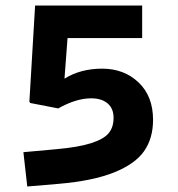

<svg xmlns="http://www.w3.org/2000/svg" viewBox="-20 -675 654 705"><path d="M542 -234.9Q542 -167 509 -119.9Q476.1 -72.8 398.4 -41.7Q320.8 -10.7 195.8 0L80.1 9.8L65.9 -116.2L185.1 -127Q267.6 -134.3 314.2 -149.2Q360.8 -164.1 378.9 -185.8Q397 -207.5 397 -242.2Q397 -276.9 375 -295.4Q353 -314 314.9 -314Q259.8 -314 193.8 -276.9L90.8 -296.9L87.9 -301.8L108.9 -654.8H502V-535.2H228L216.8 -386.2Q275.9 -422.9 355 -422.9Q435.5 -422.9 488.8 -372.3Q542 -321.8 542 -234.9Z"/></svg>

Font: IntelOne Mono Bold
Style: Regular
Weight: 700
Designer: Fred Shallcrass
Foundry: Frere-Jones Type LLC
Version: Version 1.200;hotconv 1.1.0;makeotfexe 2.6.0;FJTRelease1.2